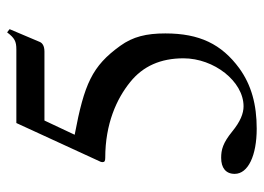

<svg xmlns="http://www.w3.org/2000/svg" viewBox="-121 -607 742 540"><g transform="rotate(-90 250.0 -337.0)"><path d="M438 -681 429 -688C413 -667 404 -662 381 -662H174L65 -425C65 -425 64 -422 64 -420C64 -414 67 -412 76 -412C172 -412 242 -380 289 -342C334 -306 356 -256 356 -192C356 -106 291 -23 221 -23C201 -23 178 -32 150 -55C118 -81 99 -86 76 -86C48 -86 31 -73 31 -48C31 -10 83 14 158 14C226 14 281 -1 328 -35C396 -85 426 -147 426 -243C426 -296 417 -334 391 -370C334 -449 284 -471 141 -498L181 -583H375C391 -583 399 -589 402 -596Z"/></g></svg>

Font: XITS Math
Style: Regular
Weight: 400
Designer: MicroPress Inc., with final additions and corrections provided by Coen Hoffman, Elsevier (retired)
Version: Version 1.302